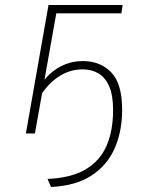

<svg xmlns="http://www.w3.org/2000/svg" viewBox="-20 -531 566 764"><path d="M183 213 169 181Q263.5 177 320.8 143Q378 109 404 49Q430 -11 430 -93Q430 -152 414.5 -187.5Q399 -223 371.8 -239Q344.5 -255 309 -255Q259.5 -255 217.2 -228.5Q175 -202 145 -156L131 -175Q150 -210 177 -235.2Q204 -260.5 237.5 -274.2Q271 -288 310 -288Q379 -288 422.5 -243.2Q466 -198.5 466 -94Q466 -8 436 59.8Q406 127.5 343.2 168Q280.5 208.5 183 213ZM83 0 173 -511H468L463 -478H204L119 0Z"/></svg>

Font: Overpass Thin
Style: Italic
Weight: 250
Italic angle: -10°
Designer: Delve Withrington, Dave Bailey, Thomas Jockin
Foundry: Delve Fonts LLC
Version: Version 4.000